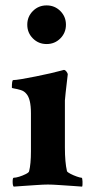

<svg xmlns="http://www.w3.org/2000/svg" viewBox="-20 -694 359 718"><path d="M31.2 3.9Q27.3 0 27.3 -14.6Q27.3 -29.3 31.2 -29.3Q39.1 -29.3 51.8 -33.2Q64.5 -37.1 76.2 -43Q87.9 -48.8 88.9 -53.7Q95.7 -81.1 95.7 -127.9V-270.5Q95.7 -325.2 78.1 -343.8Q70.3 -353.5 57.1 -357.4Q43.9 -361.3 34.2 -362.8Q24.4 -364.3 24.4 -366.2Q24.4 -394.5 29.3 -394.5Q38.1 -394.5 61.5 -398.4Q85 -402.3 113.8 -408.2Q142.6 -414.1 168.5 -419.9Q194.3 -425.8 208 -429.7L218.8 -432.6Q223.6 -432.6 228.5 -426.3Q233.4 -419.9 233.4 -416Q228.5 -373 225.6 -348.6Q222.7 -324.2 222.7 -318.4V-142.6Q222.7 -86.9 230.5 -53.7Q232.4 -49.8 243.7 -43.9Q254.9 -38.1 267.6 -33.7Q280.3 -29.3 285.2 -29.3Q288.1 -29.3 288.6 -14.6Q289.1 0 287.1 3.9Q279.3 2.9 254.4 1.5Q229.5 0 202.1 -2Q174.8 -3.9 159.2 -3.9Q143.6 -3.9 116.2 -2Q88.9 0 64.5 1.5Q40 2.9 31.2 3.9ZM154.3 -529.3Q124 -529.3 103 -550.3Q82 -571.3 82 -601.6Q82 -631.8 103 -652.8Q124 -673.8 154.3 -673.8Q184.6 -673.8 205.6 -652.8Q226.6 -631.8 226.6 -601.6Q226.6 -571.3 205.6 -550.3Q184.6 -529.3 154.3 -529.3Z"/></svg>

Font: Crimson Text Bold
Style: Bold
Weight: 700
Designer: Sebastian Kosch
Foundry: Sebastian Kosch
Version: Version 1.10 July 1, 2025